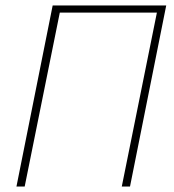

<svg xmlns="http://www.w3.org/2000/svg" viewBox="-20 -680 636 700"><path d="M40 0 172 -660H586L454 0H424L552 -634H198L70 0Z"/></svg>

Font: Source Sans 3 ExtraLight
Style: Italic
Weight: 250
Italic angle: -11°
Designer: Paul D. Hunt
Foundry: Adobe
Version: Version 3.046;hotconv 1.0.118;makeotfexe 2.5.65603